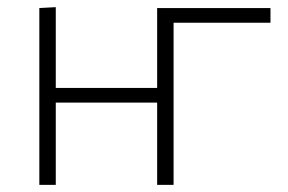

<svg xmlns="http://www.w3.org/2000/svg" viewBox="-20 -517 806 537"><path d="M90 0V-494.5L136 -497V-271H419.5V-494.5H736.5V-453.5H465.5V0H419.5V-230H136V0Z"/></svg>

Font: Heraclito ExtraLight
Style: Regular
Weight: 200
Designer: Kostas Bartsokas (font) & Cristiano Sobral (main changes)
Foundry: Kostas Bartsokas (font) & Cristiano Sobral (main changes)
Version: Version 1.00;July 8, 2020;FontCreator 13.0.0.2655 64-bit